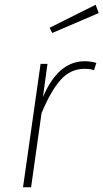

<svg xmlns="http://www.w3.org/2000/svg" viewBox="-20 -789 436 809"><path d="M383 -769 396 -734 200 -650 189 -672ZM337 -531Q360 -531 386 -524L376 -493Q362 -499 336 -499Q277 -499 235.5 -452.5Q194 -406 155 -312L111 0H77L151 -520H180L161 -380Q225 -531 337 -531Z"/></svg>

Font: Fira Sans UltraLight
Style: Italic
Weight: 200
Italic angle: -8°
Designer: Carrois Corporate & Edenspiekermann AG
Foundry: Carrois Corporate GbR & Edenspiekermann AG
Version: Version 4.203;PS 004.203;hotconv 1.0.88;makeotf.lib2.5.64775